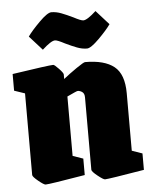

<svg xmlns="http://www.w3.org/2000/svg" viewBox="-51 -736 626 792"><g transform="rotate(-5 261.5 -340.0)"><path d="M54 -31V-369L10 -384V-453Q163 -476 180 -476Q185 -476 202.5 -457.5Q220 -439 220 -433V-414Q245 -434 275.5 -455Q306 -476 312 -476Q392 -476 432 -444Q472 -412 472 -333V-95L515 -80V-12Q366 13 352 13Q345 13 322 -5.5Q299 -24 299 -31V-331Q299 -347 290 -353.5Q281 -360 271 -360Q267 -360 227 -341V-95L270 -80V-12Q122 13 106 13Q99 13 76.5 -5.5Q54 -24 54 -31ZM236 -560Q206 -576 196 -576Q180 -576 143 -542L90 -601Q106 -624 140.5 -658.5Q175 -693 191 -693Q211 -693 232 -685Q253 -677 280 -664Q310 -648 320 -648Q336 -648 373 -682L426 -623Q410 -600 375.5 -565.5Q341 -531 325 -531Q305 -531 284 -539Q263 -547 236 -560Z"/></g></svg>

Font: Grenze Black
Style: Regular
Weight: 900
Designer: Renata Polastri
Foundry: Omnibus-Type
Version: Version 1.002; ttfautohint (v1.8)